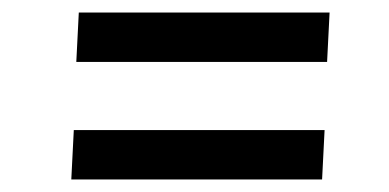

<svg xmlns="http://www.w3.org/2000/svg" viewBox="-20 -457 622 307"><path d="M102 -358 106 -437H507L503 -358ZM94 -170 98 -249H499L495 -170Z"/></svg>

Font: Literata 36pt
Style: Bold Italic
Weight: 700
Italic angle: -2°
Designer: Latin by Veronika Burian and Jose Scaglione. Greek by Irene Vlachou. Cyrillic by Vera Evstafieva
Foundry: TypeTogether
Version: Version 3.002